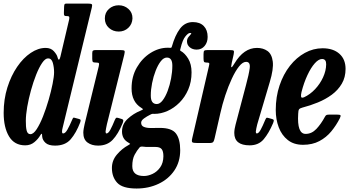

<svg xmlns="http://www.w3.org/2000/svg" viewBox="-22 -800 1958 1074"><path d="M426.5 -115Q404 -56.5 373.5 -21Q343 14.5 286 14.5Q249.5 14.5 232.8 -0.8Q216 -16 214 -35.5Q213.5 -39.5 213.5 -42.8Q213.5 -46 213 -49Q211.5 -56.5 203.5 -43.5Q192 -23 170.5 -5Q149 13 119 13Q58.5 13 28.5 -37Q-1.5 -87 -1.5 -168.5Q-1.5 -244.5 19.2 -310.5Q40 -376.5 74 -426.2Q108 -476 149.8 -504Q191.5 -532 233.5 -532Q263 -532 279.8 -513Q296.5 -494 299.5 -480.5Q302.5 -466.5 307.2 -466.5Q312 -466.5 315.5 -481.5L364.5 -689.5Q366.5 -699 365.5 -704.5Q364.5 -710 353 -710H349Q340.5 -710 337.8 -713.5Q335 -717 335.5 -728L336.5 -761Q337 -771.5 339 -775.8Q341 -780 350 -780H467.5Q486.5 -780 491 -776.5Q495.5 -773 491.5 -757.5L328.5 -86Q325 -73 325 -64.5Q325 -53.5 331 -53.5Q343 -53.5 355.2 -75Q367.5 -96.5 382.5 -132Q386 -140 388.2 -141.5Q390.5 -143 397.5 -140.5L420 -134.5Q428 -132.5 428.8 -128.2Q429.5 -124 426.5 -115ZM280.5 -395.5Q280.5 -423.5 273.5 -448.5Q266.5 -473.5 247 -473.5Q231 -473.5 213.8 -448.2Q196.5 -423 180.2 -382Q164 -341 151 -293.8Q138 -246.5 130.2 -201.8Q122.5 -157 122.5 -124.5Q122 -90.5 127 -70Q132 -49.5 148 -49.5Q165 -49.5 183.2 -77.5Q201.5 -105.5 218.8 -149.2Q236 -193 250 -241.2Q264 -289.5 272.2 -331Q280.5 -372.5 280.5 -395.5Z M564.5 -697Q564.5 -729.5 587.2 -750Q610 -770.5 642 -770.5Q673.5 -770.5 696.5 -750Q719.5 -729.5 719 -697Q717.5 -664.5 695.5 -644Q673.5 -623.5 642 -623.5Q610 -623.5 587.2 -644Q564.5 -664.5 564.5 -697ZM673 -493.5 576 -105Q574.5 -98.5 571.5 -83.2Q568.5 -68 568.5 -64.5Q568.5 -53.5 573.5 -53.5Q584 -53.5 595.2 -74.2Q606.5 -95 620.5 -129.5Q624.5 -138 627.5 -140.5Q630.5 -143 638.5 -140.5L658.5 -134.5Q667 -132 667.5 -126.8Q668 -121.5 664.5 -112Q639 -50 608.2 -17.8Q577.5 14.5 526.5 14.5Q491 14.5 467.5 -2.8Q444 -20 444 -58Q444 -67.5 446.5 -81.8Q449 -96 451.5 -106.5L530.5 -429.5Q533.5 -442.5 531.2 -446.2Q529 -450 517 -450H515Q501.5 -450 497.8 -453.5Q494 -457 494 -471V-502.5Q494 -514 498.5 -517Q503 -520 514 -520H650.5Q671 -520 674.2 -515.8Q677.5 -511.5 673 -493.5Z M604 139.5Q604 97.5 632 64.5Q660 31.5 696 12Q707 5.5 706.2 4.5Q705.5 3.5 697.5 -1.5Q677 -13 668.8 -28.8Q660.5 -44.5 660.5 -64Q660.5 -106 692.5 -135.5Q724.5 -165 764.5 -181Q778 -186.5 777.5 -189Q777 -191.5 768 -197Q714 -230.5 714 -305.5Q714 -372 743.8 -423.2Q773.5 -474.5 820 -503.8Q866.5 -533 916.5 -533Q921 -533 922.8 -532.8Q924.5 -532.5 926.5 -532.5Q932.5 -532 934.8 -532.5Q937 -533 939.5 -540Q957.5 -603.5 985.2 -640Q1013 -676.5 1057 -676.5Q1096.5 -676.5 1118 -654.2Q1139.5 -632 1139.5 -593.5Q1139.5 -563 1122.5 -542.8Q1105.5 -522.5 1078 -522.5Q1055 -522.5 1039.5 -535.5Q1024 -548.5 1024 -568.5Q1024 -583 1032.8 -593.5Q1041.5 -604 1046.5 -609.8Q1051.5 -615.5 1040.5 -615.5Q1030.5 -615.5 1014.8 -596Q999 -576.5 988 -530Q986.5 -523.5 985.5 -520.5Q984.5 -517.5 989 -515Q1012 -502.5 1030.8 -471.8Q1049.5 -441 1049.5 -395Q1049.5 -342 1031 -299.2Q1012.5 -256.5 982 -226Q951.5 -195.5 914.8 -179.2Q878 -163 841.5 -163Q838.5 -163 832.5 -163.5Q827.5 -163.5 817.5 -158Q800 -149.5 783.8 -137.8Q767.5 -126 767.5 -113.5Q767.5 -96.5 782.8 -90.2Q798 -84 819.5 -84Q827 -84 846 -84.2Q865 -84.5 873 -84.5Q939 -84.5 962.5 -53Q986 -21.5 986 40Q986 105.5 953.2 153.8Q920.5 202 865 228.2Q809.5 254.5 742 254.5Q663.5 254.5 633.8 222.5Q604 190.5 604 139.5ZM821.5 -266.5Q821 -218 855 -218Q872 -218 887.8 -238.5Q903.5 -259 915.8 -291.5Q928 -324 935 -361.2Q942 -398.5 942 -432Q942.5 -478 911.5 -478Q893.5 -478 877.5 -457.5Q861.5 -437 848.8 -404.5Q836 -372 828.8 -335.2Q821.5 -298.5 821.5 -266.5ZM759 24.5Q744 41.5 731 65.8Q718 90 718 129.5Q718 184.5 783 184.5Q806.5 184.5 831.8 172.5Q857 160.5 874.2 136Q891.5 111.5 892 74Q892 46 882.2 34Q872.5 22 847 22H806Q799 22 793.8 21.8Q788.5 21.5 775.5 20Q764 19 759 24.5Z M1139.5 -520H1261Q1282 -520 1285.2 -516.2Q1288.5 -512.5 1285 -495.5L1274.5 -449Q1269 -423.5 1273 -423.8Q1277 -424 1289.5 -445Q1341.5 -532 1415.5 -532Q1450 -532 1474.2 -514.8Q1498.5 -497.5 1503.8 -455.8Q1509 -414 1487 -341L1417 -104.5Q1415 -97.5 1412 -82.8Q1409 -68 1409 -64.5Q1409 -53.5 1414.5 -53.5Q1424.5 -53.5 1435.8 -73.8Q1447 -94 1461 -128Q1465 -137.5 1468 -140.2Q1471 -143 1479.5 -140L1501 -134Q1509 -131.5 1509.5 -127Q1510 -122.5 1505.5 -111Q1482 -55.5 1453.2 -21.2Q1424.5 13 1374.5 13Q1288.5 13 1288.5 -56.5Q1288.5 -66 1290.5 -78.8Q1292.5 -91.5 1295.5 -102L1354 -324Q1370 -383 1374.8 -418.5Q1379.5 -454 1354.5 -454Q1335.5 -454 1315 -428.2Q1294.5 -402.5 1274.8 -360Q1255 -317.5 1238.2 -266.8Q1221.5 -216 1210.5 -166.5L1178.5 -26.5Q1175.5 -12.5 1171 -6.2Q1166.5 0 1149 0H1082Q1058 0 1053.5 -4.5Q1049 -9 1053.5 -27.5L1147 -431.5Q1150.5 -444.5 1147.5 -447.2Q1144.5 -450 1137.5 -450H1133.5Q1121.5 -450 1119 -455Q1116.5 -460 1116.5 -473.5V-497Q1116.5 -512.5 1120.5 -516.2Q1124.5 -520 1139.5 -520Z M1520.5 -184.5Q1520.5 -259 1541.8 -322Q1563 -385 1599.8 -431.8Q1636.5 -478.5 1683.5 -504.2Q1730.5 -530 1782.5 -530Q1842 -530 1876.5 -499.2Q1911 -468.5 1911 -414.5Q1911 -367.5 1890 -331.8Q1869 -296 1834 -270.2Q1799 -244.5 1756.2 -227Q1713.5 -209.5 1669 -198Q1655.5 -194.5 1651 -188.5Q1646.5 -182.5 1646 -163.5Q1639 -51 1687.5 -51Q1721.5 -51 1747.8 -78.8Q1774 -106.5 1796 -147.5Q1800 -155 1805 -157Q1810 -159 1822 -159H1862Q1879 -159 1882.2 -155.5Q1885.5 -152 1879 -138.5Q1859 -99 1831.2 -65.2Q1803.5 -31.5 1764.5 -10.8Q1725.5 10 1673 10Q1621.5 10 1587.8 -16.8Q1554 -43.5 1537.2 -87.8Q1520.5 -132 1520.5 -184.5ZM1679 -256Q1712.5 -271.5 1740.5 -301.2Q1768.5 -331 1785.2 -367.5Q1802 -404 1802.5 -440Q1803 -470 1779.5 -470Q1760.5 -470 1739 -446Q1717.5 -422 1697.8 -380Q1678 -338 1664.5 -285Q1660.5 -267.5 1662.2 -258.8Q1664 -250 1679 -256Z"/></svg>

Font: Besley* Condensed Semi
Style: Italic
Weight: 600
Width: 3
Italic angle: -13°
Designer: Owen Earl
Foundry: indestructible type*
Version: Version 3.000; ttfautohint (v1.8.3)